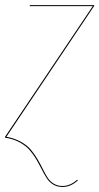

<svg xmlns="http://www.w3.org/2000/svg" viewBox="-27 -537 388 749"><path d="M-7.3 0V-3.4L335 -513.2H88.9L89.4 -517.1H340.3V-513.7L-2 -3.4Q29.8 2.4 54.4 16.1Q79.1 29.8 93.5 47.1Q107.9 64.5 119.4 84Q130.9 103.5 139.9 122.1Q148.9 140.6 158.4 155.5Q168 170.4 182.6 179.4Q197.3 188.5 216.8 188.5Q247.1 188.5 273.9 164.1L276.9 166.5Q249.5 192.4 216.8 192.4Q196.3 192.4 180.9 183.1Q165.5 173.8 155.5 158.4Q145.5 143.1 136.2 124.5Q127 106 115.5 86.2Q104 66.4 89.1 49.1Q74.2 31.7 49.6 18.3Q24.9 4.9 -7.3 0Z"/></svg>

Font: Fira Sans Compressed Four
Style: Italic
Weight: 100
Width: 3
Italic angle: -8°
Designer: Carrois Corporate & Edenspiekermann AG
Foundry: Carrois Corporate GbR & Edenspiekermann AG
Version: Version 4.203;PS 004.203;hotconv 1.0.88;makeotf.lib2.5.64775